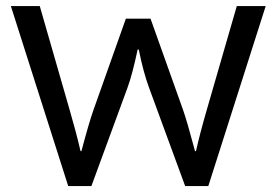

<svg xmlns="http://www.w3.org/2000/svg" viewBox="-20 -585 920 639"><path d="M16.1 -564.9H112.3L211.9 -218.8Q233.9 -143.6 248 -82H251Q275.4 -174.3 291 -218.8L398.9 -522.9H481L589.4 -218.8Q602.5 -181.6 626 -93.3L628.9 -82H632.3Q645 -139.6 668 -218.8L768.1 -564.9H864.3L673.3 34.2H596.2L476.1 -293Q457 -344.7 441.9 -419.9H438Q420.9 -338.4 404.3 -293L284.2 34.2H207Z"/></svg>

Font: FORM UDPGothic
Style: Regular
Weight: 400
Foundry: Pronama LLC
Version: Version 1.05101